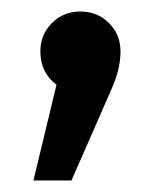

<svg xmlns="http://www.w3.org/2000/svg" viewBox="-20 -147 280 333"><path d="M119 -127Q149 -127 169 -107Q189 -87 189 -58Q189 -42 185 -25.5Q181 -9 171 13L104 166H38L78 0Q50 -21 50 -58Q50 -87 70 -107Q90 -127 119 -127Z"/></svg>

Font: Fira Sans Variable
Style: Regular
Weight: 400
Designer: Carrois Corporate & Edenspiekermann AG
Foundry: Carrois Corporate GbR & Edenspiekermann AG
Version: Version 4.202